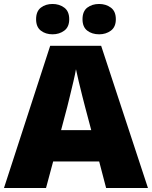

<svg xmlns="http://www.w3.org/2000/svg" viewBox="-20 -948 766 968"><path d="M515 0 480 -134H248L212 0H0L233 -717H490L726 0ZM409 -409Q404 -428 395 -463.5Q386 -499 377 -537Q368 -575 363 -599Q359 -575 350.5 -539Q342 -503 333.5 -468Q325 -433 319 -409L288 -292H440ZM162 -851Q162 -891 186 -909.5Q210 -928 245 -928Q279 -928 304 -909.5Q329 -891 329 -851Q329 -812 304 -793.5Q279 -775 245 -775Q210 -775 186 -793.5Q162 -812 162 -851ZM396 -851Q396 -891 420 -909.5Q444 -928 480 -928Q514 -928 539 -909.5Q564 -891 564 -851Q564 -812 539 -793.5Q514 -775 480 -775Q444 -775 420 -793.5Q396 -812 396 -851Z"/></svg>

Font: Noto Sans Devanagari Black
Style: Regular
Weight: 900
Version: Version 2.003